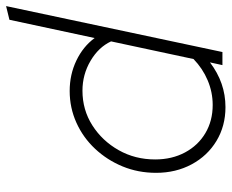

<svg xmlns="http://www.w3.org/2000/svg" viewBox="-85 -666 761 631"><g transform="rotate(-90 295.5 -350.5)"><path d="M259 10Q197 10 148 -19.5Q99 -49 71 -101Q43 -153 43 -218Q43 -277 64 -328Q85 -379 122 -418.5Q159 -458 208 -480Q257 -502 312 -502Q366 -502 412 -480Q458 -458 486 -420L546 -700L591 -711L440 0H397L406 -41Q339 10 259 10ZM266 -32Q308 -32 347 -48.5Q386 -65 417 -95L475 -366Q456 -407 411 -433.5Q366 -460 313 -460Q250 -460 199 -427.5Q148 -395 117.5 -341Q87 -287 87 -221Q87 -166 110 -123Q133 -80 173.5 -56Q214 -32 266 -32Z"/></g></svg>

Font: Red Hat Display
Style: Italic
Weight: 300
Italic angle: -12°
Designer: Pentagram, MCKL
Foundry: Pentagram, MCKL
Version: Version 1.023